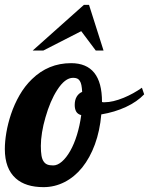

<svg xmlns="http://www.w3.org/2000/svg" viewBox="-40 -770 616 794"><path d="M307.1 -750H328.1L388.2 -561H356L295.9 -641.1L139.2 -561H95.2ZM25.4 -32.2Q-20 -72.3 -20 -153.8Q-20 -184.6 -13.7 -221.9Q-7.3 -259.3 5.4 -297.4Q19.5 -339.4 41 -376.7Q62.5 -414.1 91.8 -442.4Q159.7 -508.8 253.9 -508.8Q381.8 -508.8 381.8 -349.1V-348.1Q384.8 -347.2 386.7 -347.2H393.1Q426.3 -347.2 471.7 -365.7Q511.7 -382.3 546.9 -407.2L556.2 -379.9Q526.9 -349.1 480.7 -327.6Q434.6 -306.2 378.9 -296.9Q373 -229 352.5 -173.1Q332 -117.2 299.8 -77.1Q268.1 -38.1 227.1 -17.1Q186 3.9 140.1 3.9Q65.9 3.9 25.4 -32.2ZM250.5 -146Q266.6 -174.3 278.3 -212.4Q290 -250.5 295.9 -293.9Q281.2 -297.9 275.1 -308.6Q269 -319.3 269 -335.9Q269 -356.4 277.1 -370.1Q285.2 -383.8 299.8 -390.1Q298.8 -407.2 296.6 -418Q294.4 -428.7 290 -435.5Q285.6 -442.4 279.1 -445.3Q272.5 -448.2 262.2 -448.2Q228.5 -448.2 196.3 -397.5Q167.5 -353 147.9 -284.2Q138.7 -252.9 133.8 -222.4Q128.9 -191.9 128.9 -167Q128.9 -142.1 131.6 -126.5Q134.3 -110.8 140.6 -102.1Q146.5 -93.3 155.8 -89.6Q165 -85.9 180.2 -85.9Q197.8 -85.9 216.1 -101.8Q234.4 -117.7 250.5 -146Z"/></svg>

Font: Pattaya
Style: Regular
Weight: 400
Designer: Pablo Impallari / Thai characters Designed by Thanarat Vachiruckul and Suppakit Chalermlarp
Foundry: Pablo Impallari
Version: Version 2.000